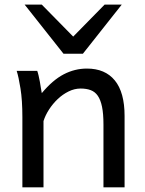

<svg xmlns="http://www.w3.org/2000/svg" viewBox="-20 -801 619 821"><path d="M422.4 0V-268.6Q422.4 -314.5 416.3 -344.2Q410.2 -374 398.2 -391.4Q386.2 -408.7 367.9 -415.5Q349.6 -422.4 324.7 -422.4Q298.3 -422.4 273.2 -409.9Q248 -397.5 227.1 -377.7Q206.1 -357.9 189.9 -333Q173.8 -308.1 166 -283.2V0H75.7V-300.3Q75.7 -372.6 67.6 -422.6Q59.6 -472.7 51.3 -498H139.2Q142.1 -490.2 145 -477.8Q147.9 -465.3 150.4 -451.7Q152.8 -438 154.8 -424.8L158.7 -402.8Q205.1 -458.5 252.4 -483.2Q299.8 -507.8 351.6 -507.8Q429.7 -507.8 471.2 -456.8Q512.7 -405.8 512.7 -305.2V0ZM158.7 -781.2 293 -644.5 427.2 -781.2H500.5L334.5 -571.3H251.5L85.4 -781.2Z"/></svg>

Font: Andika APac
Style: Regular
Weight: 400
Designer: Victor Gaultney, Annie Olsen, Julie Remington, Don Collingsworth, Eric Hays, Becca Hirsbrunner
Foundry: SIL International
Version: Version 5.000